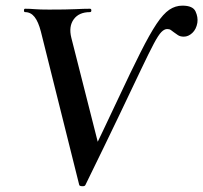

<svg xmlns="http://www.w3.org/2000/svg" viewBox="-20 -656 721 681"><path d="M261 0 125 -544Q116 -579 102.5 -596Q89 -613 69 -613Q65 -613 65 -619Q65 -625 69 -625Q86 -625 103.5 -623.5Q121 -622 154 -622Q216 -622 247 -623.5Q278 -625 299 -625Q304 -625 304 -619Q304 -613 299 -613Q260 -613 241.5 -587.5Q223 -562 233 -522L331 -136L280 -56Q350 -201 397.5 -302.5Q445 -404 478 -469.5Q511 -535 535 -571Q559 -607 580.5 -621.5Q602 -636 627 -636Q664 -636 673.5 -615.5Q683 -595 680 -575Q676 -552 662 -539Q648 -526 632 -526Q619 -526 611 -531.5Q603 -537 596 -542Q591 -546 586 -549.5Q581 -553 573 -553Q563 -553 552.5 -542.5Q542 -532 525.5 -501Q509 -470 480 -409Q451 -348 403.5 -248.5Q356 -149 283 0Q281 5 271.5 4.5Q262 4 261 0Z"/></svg>

Font: Cormorant Light
Style: Italic
Weight: 300
Italic angle: -10°
Designer: Christian Thalmann (Catharsis Fonts)
Foundry: Catharsis Fonts
Version: Version 4.000